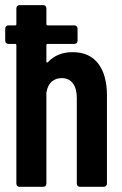

<svg xmlns="http://www.w3.org/2000/svg" viewBox="-24 -720 471 740"><path d="M255.9 -519Q320.3 -519 354.2 -475.3Q388.2 -431.6 388.2 -352.1V-12.2Q388.2 -6.8 384.5 -3.4Q380.9 0 376 0H284.2Q279.3 0 275.6 -3.4Q272 -6.8 272 -12.2V-342.8Q272 -378.9 256.8 -398.9Q241.7 -418.9 213.9 -418.9Q190.9 -418.9 175.5 -405.5Q160.2 -392.1 155.8 -367.2Q154.8 -365.2 154.8 -360.8V-12.2Q154.8 -6.8 151.4 -3.4Q147.9 0 143.1 0H50.8Q45.9 0 42.5 -3.4Q39.1 -6.8 39.1 -12.2V-545.9Q39.1 -550.8 34.2 -550.8H7.8Q2.9 -550.8 -0.5 -554.2Q-3.9 -557.6 -3.9 -563V-609.9Q-3.9 -615.2 -0.5 -618.7Q2.9 -622.1 7.8 -622.1H34.2Q39.1 -622.1 39.1 -627V-688Q39.1 -693.4 42.5 -696.8Q45.9 -700.2 50.8 -700.2H143.1Q147.9 -700.2 151.4 -696.8Q154.8 -693.4 154.8 -688V-627Q154.8 -622.1 160.2 -622.1H263.2Q268.1 -622.1 271.5 -618.7Q274.9 -615.2 274.9 -609.9V-563Q274.9 -557.6 271.5 -554.2Q268.1 -550.8 263.2 -550.8H160.2Q154.8 -550.8 154.8 -545.9V-481.9Q154.8 -479 157.5 -479Q160.2 -479 162.1 -481.9Q197.8 -519 255.9 -519Z"/></svg>

Font: Barlow Condensed SemiBold
Style: Regular
Weight: 600
Width: 3
Designer: Jeremy Tribby
Foundry: Tribby Type
Version: Version 1.422;hotconv 1.0.109;makeotfexe 2.5.65596